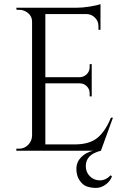

<svg xmlns="http://www.w3.org/2000/svg" viewBox="-20 -738 617 940"><path d="M400 75Q400 105 420 125Q440 145 469 145Q498 145 522 120L528 126Q519 150 498 165Q475 182 450.5 182Q426 182 405.5 175Q385 168 369.5 145Q354 122 354 89Q354 56 377 32Q400 8 436 0H60V-10H73Q99 -10 117.5 -28.5Q136 -47 137 -73V-633Q137 -657 118 -673.5Q99 -690 73 -690H61L60 -700H353Q384 -700 420.5 -706Q457 -712 472 -718V-592H462V-610Q462 -634 445.5 -651Q429 -668 406 -669H202V-360H371Q391 -361 405 -375Q419 -389 419 -410V-424H429V-266H419V-281Q419 -301 405.5 -315Q392 -329 372 -330H202V-31H345Q419 -31 458 -64Q497 -97 523 -162H533L474 0Q400 18 400 75Z"/></svg>

Font: Cinzel Decorative
Style: Regular
Weight: 400
Designer: Natanael Gama
Version: Version 1.002;PS 001.002;hotconv 1.0.56;makeotf.lib2.0.21325